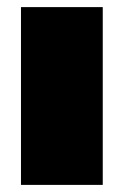

<svg xmlns="http://www.w3.org/2000/svg" viewBox="-20 -520 348 540"><path d="M269 -500V0H39V-500Z"/></svg>

Font: Elaine Sans Black
Style: Regular
Weight: 900
Designer: Wei Huang
Foundry: Wei Huang
Version: Version 2.001;December 24, 2019;FontCreator 12.0.0.2547 64-b